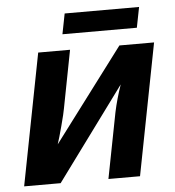

<svg xmlns="http://www.w3.org/2000/svg" viewBox="-50 -722 700 768"><g transform="rotate(-5 300.0 -337.5)"><path d="M246.6 -528.3 201.7 -295.9Q198.7 -277.8 185.3 -227.5Q171.9 -177.2 164.6 -155.8L444.8 -528.3H584L481.4 0H354.5L405.8 -263.7Q417 -316.4 436.5 -372.6L162.6 0H16.1L118.7 -528.3ZM237.8 -674.8H536.6L520.5 -592.8H221.7Z"/></g></svg>

Font: Liberation Mono
Style: Bold Italic
Weight: 700
Italic angle: -12°
Monospace: yes
Designer: Steve Matteson
Foundry: Ascender Corporation
Version: Version 2.1.5